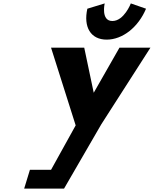

<svg xmlns="http://www.w3.org/2000/svg" viewBox="-20 -1104 901 1124"><path d="M745.9 -1084C745.9 -1084 706.4 -981 637.8 -981C569.3 -981 592.8 -1084 592.8 -1084L491.4 -1053C467.5 -946 510.5 -872 604.5 -872C698.6 -872 790.2 -946 834.9 -1053ZM278.8 -825 423 -370 278.9 -110H155.2L121.5 0H218H355L572.8 -376L860.7 -825H679.4L528.7 -561L473.1 -825Z"/></svg>

Font: Hussar
Style: BdSuprConOblThree
Weight: 700
Foundry: Cannot Into Space Fonts
Version: Version 2.00